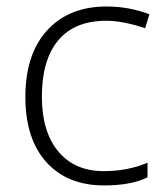

<svg xmlns="http://www.w3.org/2000/svg" viewBox="-20 -561 515 591"><path d="M300.8 9.8Q187 9.8 122.6 -62Q58.1 -133.8 58.1 -262.2Q58.1 -394 125 -467.5Q191.9 -541 308.1 -541Q377 -541 439.9 -517.1L426.8 -474.1Q357.9 -497.1 307.1 -497.1Q209.5 -497.1 159.2 -436.8Q108.9 -376.5 108.9 -263.2Q108.9 -155.8 159.2 -95Q209.5 -34.2 299.8 -34.2Q372.1 -34.2 434.1 -60.1V-15.1Q383.3 9.8 300.8 9.8Z"/></svg>

Font: JBL Sans
Style: Light
Weight: 300
Version: Version 1.10